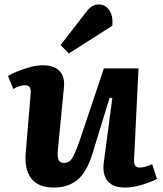

<svg xmlns="http://www.w3.org/2000/svg" viewBox="-20 -831 734 865"><path d="M16 -489Q32 -499 59.5 -510Q87 -521 117 -529Q147 -537 172 -537Q223 -537 248 -511.5Q273 -486 268 -437L241 -159Q238 -126 243.5 -111.5Q249 -97 270 -97Q291 -97 304 -116.5Q317 -136 337 -192L448 -523H604L584 -112Q582 -76 609 -76Q630 -76 666 -91L687 -25Q663 -12 621.5 1Q580 14 544 14Q487 14 463.5 -17Q440 -48 448 -102L486 -389L474 -391L396 -137Q370 -54 328 -20Q286 14 223 14Q152 14 120.5 -27.5Q89 -69 96 -144L118 -407Q120 -430 113.5 -438.5Q107 -447 92 -447Q69 -447 40 -430ZM369 -778Q381 -794 394.5 -802.5Q408 -811 425 -811Q454 -811 472 -785.5Q490 -760 486 -715L290 -590L253 -628Z"/></svg>

Font: Literata 7pt
Style: Bold Italic
Weight: 700
Italic angle: -2°
Designer: Latin by Veronika Burian and Jose Scaglione. Greek by Irene Vlachou. Cyrillic by Vera Evstafieva
Foundry: TypeTogether
Version: Version 3.002